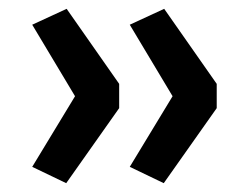

<svg xmlns="http://www.w3.org/2000/svg" viewBox="-20 -489 571 435"><path d="M130 -74 53 -111 150 -271 53 -433 131 -469 250 -299V-244ZM351 -74 274 -111 371 -271 274 -433 352 -469 471 -299V-244Z"/></svg>

Font: Nunito Sans 7pt SemiExpanded SemiBold
Style: Regular
Weight: 600
Width: 6
Designer: Vernon Adams
Foundry: Vernon Adams
Version: Version 3.101;gftools[0.9.27]